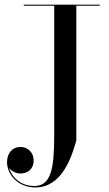

<svg xmlns="http://www.w3.org/2000/svg" viewBox="-20 -770 466 820"><path d="M81.5 -750V-745.5H211.5V-190C211.5 -50.5 198 24.5 126.5 24.5C68.5 24.5 30 -13.5 18.5 -53.5C29 -38 49.5 -29 67 -29C96.5 -29 123.5 -46 123.5 -84C123.5 -125 92 -142.5 67 -142.5C36.5 -142.5 10 -119.5 10 -77.5C10 -27.5 54 30.5 131 30.5C245 30.5 286 -99.5 306 -170V-745.5H406V-750Z"/></svg>

Font: Bodoni* 36pt
Style: Regular
Weight: 400
Version: Version 2.3